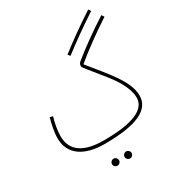

<svg xmlns="http://www.w3.org/2000/svg" viewBox="-225 -933 1155 1256"><g transform="rotate(-30 352.0 -304.5)"><path d="M383 -590C458 -647 530 -700 647 -777L635 -795C519 -719 447 -666 370 -607ZM290 21C534 21 645 -34 645 -140C645 -250 539 -362 429 -500C492 -554 601 -634 704 -701L691 -720C585 -652 493 -585 423 -528C414 -521 408 -513 408 -497C408 -486 430 -465 530 -339C579 -277 622 -200 622 -139C622 -48 515 -2 296 -2C147 -2 64 -55 64 -167C64 -213 75 -266 87 -305L65 -311C53 -269 40 -211 40 -165C40 -43 136 21 290 21ZM386 186C400 186 412 174 412 160C412 145 400 133 386 133C371 133 359 145 359 160C359 174 371 186 386 186ZM291 186C305 186 317 174 317 160C317 145 305 133 291 133C276 133 264 145 264 160C264 174 276 186 291 186Z"/></g></svg>

Font: Noto Sans Arabic ExtCond Thin
Style: Regular
Weight: 100
Width: 2
Designer: Monotype Design Team, Nadine Chahine, Nizar Qandah and Khaled Hosny
Foundry: Monotype Imaging Inc.
Version: Version 2.012